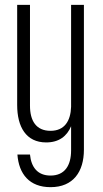

<svg xmlns="http://www.w3.org/2000/svg" viewBox="-20 -579 425 794"><path d="M274 -137C272 -79 247 -38 189 -38C129 -38 104 -80 104 -142V-559H51V-145C51 -54 88 10 171 10C224 10 257 -16 274 -57V43C274 105 248 147 189 147C135 147 109 112 104 60H52C58 141 102 195 189 195C283 195 327 131 327 40V-559H274Z"/></svg>

Font: Modon Arabic
Style: Regular
Weight: 400
Designer: Ahmedzaza
Foundry: Ahmedzaza
Version: Version 2.010